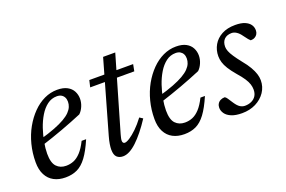

<svg xmlns="http://www.w3.org/2000/svg" viewBox="-76 -770 1526 1025"><g transform="rotate(-20 687.0 -258.0)"><path d="M253.5 -413.5Q223.5 -413.5 199.2 -395.2Q175 -377 156.8 -346.8Q138.5 -316.5 126.2 -280.2Q114 -244 107.5 -208Q101 -172 101 -142.5Q101 -90.5 121.5 -69Q142 -47.5 175 -47.5Q198.5 -47.5 219 -56Q239.5 -64.5 259 -85.5Q278.5 -106.5 297.5 -144.5H323Q297.5 -85 272.2 -51.2Q247 -17.5 218 -3.8Q189 10 151.5 10Q113.5 10 85.8 -4.8Q58 -19.5 42.8 -48.8Q27.5 -78 27.5 -120.5Q27.5 -173 40 -221.5Q52.5 -270 75.2 -310.5Q98 -351 128 -381.5Q158 -412 193.5 -428.8Q229 -445.5 267 -445.5Q302 -445.5 324 -433.5Q346 -421.5 356.2 -401.8Q366.5 -382 366.5 -359Q366.5 -337.5 357.5 -316.2Q348.5 -295 334 -281.5Q306.5 -270 277.5 -258.5Q248.5 -247 218 -235.8Q187.5 -224.5 156.5 -214Q125.5 -203.5 94.5 -193.5L96 -227.5Q145 -241.5 180.5 -255.2Q216 -269 239.2 -282.5Q262.5 -296 275.8 -309.8Q289 -323.5 294.8 -337.5Q300.5 -351.5 300.5 -366Q300.5 -380.5 295 -391Q289.5 -401.5 279.2 -407.5Q269 -413.5 253.5 -413.5Z M438 -397 447 -435.5H696L688.5 -397ZM505.5 -107Q503.5 -99 501.8 -92.5Q500 -86 499.2 -81Q498.5 -76 498.5 -72Q498.5 -64 502 -60Q505.5 -56 511 -56Q521.5 -56 540 -68Q558.5 -80 581.8 -102.2Q605 -124.5 629 -156.5L647.5 -144.5Q624 -108.5 601.2 -80.2Q578.5 -52 557.2 -32Q536 -12 516 -1.5Q496 9 478 9Q456.5 9 443.2 -3.5Q430 -16 430 -46.5Q430 -59.5 432.8 -77.2Q435.5 -95 442.5 -119.5L558.5 -526.5H627.5Z M928.5 -413.5Q898.5 -413.5 874.2 -395.2Q850 -377 831.8 -346.8Q813.5 -316.5 801.2 -280.2Q789 -244 782.5 -208Q776 -172 776 -142.5Q776 -90.5 796.5 -69Q817 -47.5 850 -47.5Q873.5 -47.5 894 -56Q914.5 -64.5 934 -85.5Q953.5 -106.5 972.5 -144.5H998Q972.5 -85 947.2 -51.2Q922 -17.5 893 -3.8Q864 10 826.5 10Q788.5 10 760.8 -4.8Q733 -19.5 717.8 -48.8Q702.5 -78 702.5 -120.5Q702.5 -173 715 -221.5Q727.5 -270 750.2 -310.5Q773 -351 803 -381.5Q833 -412 868.5 -428.8Q904 -445.5 942 -445.5Q977 -445.5 999 -433.5Q1021 -421.5 1031.2 -401.8Q1041.5 -382 1041.5 -359Q1041.5 -337.5 1032.5 -316.2Q1023.5 -295 1009 -281.5Q981.5 -270 952.5 -258.5Q923.5 -247 893 -235.8Q862.5 -224.5 831.5 -214Q800.5 -203.5 769.5 -193.5L771 -227.5Q820 -241.5 855.5 -255.2Q891 -269 914.2 -282.5Q937.5 -296 950.8 -309.8Q964 -323.5 969.8 -337.5Q975.5 -351.5 975.5 -366Q975.5 -380.5 970 -391Q964.5 -401.5 954.2 -407.5Q944 -413.5 928.5 -413.5Z M1095 -102Q1101.5 -98.5 1107.8 -89Q1114 -79.5 1127.5 -59Q1141.5 -38 1154.5 -30Q1167.5 -22 1181.5 -22Q1202.5 -22 1219 -29.8Q1235.5 -37.5 1244.8 -52.2Q1254 -67 1254 -88Q1254 -103 1249.2 -118.2Q1244.5 -133.5 1232 -152.8Q1219.5 -172 1196.5 -198Q1174 -224.5 1161 -245.5Q1148 -266.5 1142.8 -284.2Q1137.5 -302 1137.5 -319Q1137.5 -354 1154 -382.8Q1170.5 -411.5 1202 -428.5Q1233.5 -445.5 1278.5 -445.5Q1312 -445.5 1332.8 -436.8Q1353.5 -428 1363.5 -413.8Q1373.5 -399.5 1373.5 -381.5Q1373.5 -369.5 1368.2 -360.2Q1363 -351 1353 -345.5Q1343 -340 1329.5 -340Q1325 -344 1318.5 -351.2Q1312 -358.5 1299.5 -376Q1287 -394 1273.2 -402.8Q1259.5 -411.5 1246.5 -411.5Q1219.5 -411.5 1204.2 -396.5Q1189 -381.5 1189 -354Q1189 -342.5 1194.5 -328.2Q1200 -314 1212.8 -294.8Q1225.5 -275.5 1247 -248.5Q1269 -222 1282 -199.5Q1295 -177 1301 -158Q1307 -139 1307 -122Q1307 -84.5 1286.8 -54.5Q1266.5 -24.5 1232 -7.2Q1197.5 10 1154 10Q1117.5 10 1094 0.2Q1070.5 -9.5 1059.2 -25.5Q1048 -41.5 1048 -59Q1048 -71.5 1053.8 -81.2Q1059.5 -91 1070.2 -96.5Q1081 -102 1095 -102Z"/></g></svg>

Font: Newsreader 24pt
Style: Italic
Weight: 400
Italic angle: -17°
Designer: Hugues Gentile
Foundry: Production Type
Version: Version 1.003